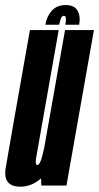

<svg xmlns="http://www.w3.org/2000/svg" viewBox="-48 -716 382 741"><path d="M111.5 0 110.5 -27.5Q74 4.5 30.5 4.5Q-1.5 4.5 -16 -11.5Q-33 -30 -25.5 -71Q-12.5 -147 4.5 -243.5L67.5 -600H178.5L115.5 -243Q97.5 -141 92 -110Q87 -83 94 -79.5Q95 -79 96 -79Q104.5 -79 112.5 -104.5Q117.5 -122 123 -147.5L203 -600H314.5L208.5 0ZM205.5 -696.5Q239 -696.5 251.2 -675Q263.5 -653.5 257.5 -620.5H204Q207.5 -640.5 206 -647.8Q204.5 -655 198.5 -655Q192 -655 188 -647.2Q184 -639.5 180.5 -620.5H127Q132.5 -653.5 152.2 -675Q172 -696.5 205.5 -696.5Z"/></svg>

Font: Anybody UltraCondensed SemiBold
Style: Italic
Weight: 600
Width: 1
Italic angle: -10°
Designer: Tyler Finck
Foundry: Etcetera Type Company
Version: Version 1.010; ttfautohint (v1.8.3) -l 8 -r 50 -G 200 -x 14 